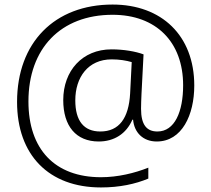

<svg xmlns="http://www.w3.org/2000/svg" viewBox="-20 -730 929 844"><path d="M834 -354C834 -574 690 -710 475 -710C220 -710 55 -543 55 -282C55 -49 194 94 424 94C505 94 575 79 632 55V7C572 31 498 49 424 49C221 49 105 -74 105 -284C105 -517 247 -665 475 -665C666 -665 785 -546 785 -355C785 -239 748 -152 672 -152C625 -152 600 -181 600 -252C600 -271 601 -293 602 -317L611 -491C576 -504 524 -513 470 -513C342 -513 258 -419 258 -290C258 -176 314 -108 414 -108C482 -108 535 -142 562 -204H565C570 -147 609 -108 669 -108C780 -108 834 -225 834 -354ZM311 -289C311 -390 367 -469 471 -469C505 -469 535 -464 559 -457L552 -319C546 -211 504 -152 421 -152C349 -152 311 -198 311 -289Z"/></svg>

Font: Noto Sans Malayalam Light
Style: Regular
Weight: 300
Designer: Jelle Bosma - Monotype Design Team
Foundry: Monotype Imaging Inc.
Version: Version 2.104